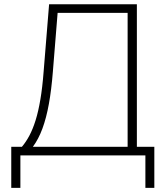

<svg xmlns="http://www.w3.org/2000/svg" viewBox="-20 -748 797 924"><path d="M34.2 156.2V-41.5H85.4Q105 -64.5 121.6 -95.7Q138.2 -127 151.4 -169.4Q164.6 -211.9 174.3 -269.3Q184.1 -326.7 189.9 -402.8L216.3 -727.5H638.7V-41.5H722.7V156.2H679.7V0H78.1V156.2ZM138.2 -41.5H594.2V-686H257.3L234.4 -402.8Q227.5 -315.9 215.3 -248.3Q203.1 -180.7 184.3 -129.6Q165.5 -78.6 138.2 -41.5Z"/></svg>

Font: Inter 28pt ExtraLight
Style: Regular
Weight: 250
Designer: Rasmus Andersson
Foundry: rsms
Version: Version 4.001;git-66647c0bb